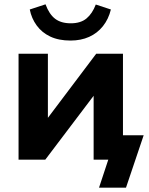

<svg xmlns="http://www.w3.org/2000/svg" viewBox="-20 -740 689 890"><path d="M439 130 482 0H414V-113H646L564 130ZM66 0V-491H202V-158H175L426 -491H550V0H414V-333H442L190 0ZM307 -552Q252 -552 213 -570.5Q174 -589 150 -622Q126 -655 118 -696L191 -720Q208 -674 235.5 -653Q263 -632 308 -632Q354 -632 381 -654.5Q408 -677 424 -719L494 -696Q483 -651 457 -618.5Q431 -586 393 -569Q355 -552 307 -552Z"/></svg>

Font: Nunito Sans 12pt ExtraBold
Style: Regular
Weight: 800
Designer: Vernon Adams
Foundry: Vernon Adams
Version: Version 3.101;gftools[0.9.27]